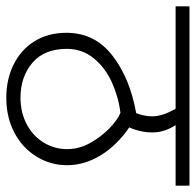

<svg xmlns="http://www.w3.org/2000/svg" viewBox="-46 -648 621 609"><g transform="rotate(90 264.5 -343.5)"><path d="M549 -590H357Q380 -554 380 -517Q380 -478 364 -443Q421 -404 452.5 -352.5Q484 -301 484 -246Q484 -193 456.5 -148.5Q429 -104 380.5 -78.5Q332 -53 270 -53Q211 -53 164 -76.5Q117 -100 90.5 -143Q64 -186 64 -244Q64 -333 135.5 -389Q207 -445 319 -465Q329 -492 329 -516Q329 -548 305 -590H-20V-634H549ZM318 -415Q268 -409 221.5 -388Q175 -367 145 -330.5Q115 -294 115 -245Q115 -173 159.5 -135.5Q204 -98 270 -98Q317 -98 354.5 -118Q392 -138 412.5 -172Q433 -206 433 -246Q433 -284 413.5 -319Q394 -354 367 -380Q340 -406 318 -415Z"/></g></svg>

Font: Martel Sans ExtraLight
Style: Regular
Weight: 275
Designer: Dan Reynolds and Mathieu Réguer
Foundry: Dan Reynolds and Mathieu Réguer
Version: Version 1.002; ttfautohint (v1.1) -l 5 -r 5 -G 72 -x 0 -D la